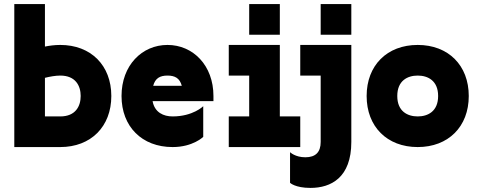

<svg xmlns="http://www.w3.org/2000/svg" viewBox="-20 -720 2340 940"><path d="M50 0H275C425 0 525 -100 525 -250C525 -400 425 -500 275 -500C246 -500 220 -496 200 -492V-700H50ZM200 -150V-339C224 -345 252 -350 275 -350C350 -350 375 -300 375 -250C375 -200 350 -150 275 -150Z M575 -250C575 -100 675 0 825 0C925 0 975 -50 975 -50V-200C975 -200 925 -150 825 -150C781 -150 737 -169 727 -225H1025V-250C1025 -400 925 -500 800 -500C675 -500 575 -400 575 -250ZM730 -300C740 -337 763 -350 800 -350C837 -350 860 -337 870 -300Z M1100 0H1450V-150H1350V-500H1100V-350H1200V-150H1100ZM1200 -550H1350V-700H1200Z M1500 200C1600 200 1700 150 1700 -25V-500H1450V-350H1550V-25C1550 25 1525 50 1475 50C1425 50 1400 25 1400 25V175C1400 175 1425 200 1500 200ZM1550 -550H1700V-700H1550Z M2025 0C2175 0 2275 -100 2275 -250C2275 -400 2175 -500 2025 -500C1875 -500 1775 -400 1775 -250C1775 -100 1875 0 2025 0ZM1925 -250C1925 -325 1975 -350 2025 -350C2075 -350 2125 -325 2125 -250C2125 -175 2075 -150 2025 -150C1975 -150 1925 -175 1925 -250Z"/></svg>

Font: LS-VG5000 Bold
Style: Regular
Weight: 400
Designer: Justin Bihan, 2021
Foundry: Justin Bihan, 2021
Version: Version 1.000;Glyphs 3.1.2 (3151)